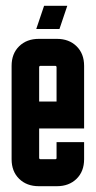

<svg xmlns="http://www.w3.org/2000/svg" viewBox="-20 -638 330 662"><path d="M132 -618H212L185 -538H105ZM20 -89V-411Q20 -453 46 -478.5Q72 -504 114 -504H176Q218 -504 244 -478.5Q270 -453 270 -411V-288H175V-406Q175 -411 170 -411H120Q115 -411 115 -406V-288H270V-195H115V-94Q115 -89 120 -89H170Q175 -89 175 -93V-148H270V-89Q270 -47 244 -21.5Q218 4 176 4H114Q72 4 46 -21.5Q20 -47 20 -89Z"/></svg>

Font: Karantina
Style: Regular
Weight: 400
Designer: Rony Koch
Foundry: Rony Koch
Version: Version 1.000; ttfautohint (v1.8.3)